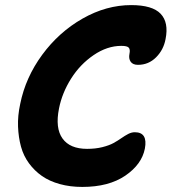

<svg xmlns="http://www.w3.org/2000/svg" viewBox="-20 -715 680 761"><path d="M306.2 25.9Q257.8 25.9 217 14.6Q176.3 3.4 146.5 -17.3Q116.7 -38.1 95 -67.6Q73.2 -97.2 63.2 -133.8Q53.2 -170.4 51.5 -213.1Q49.8 -255.9 60.1 -303.2Q81.1 -407.7 147.2 -497.8Q213.4 -587.9 307.4 -641.4Q401.4 -694.8 500 -694.8Q584 -694.8 616.7 -660.4Q649.4 -626 636.2 -560.1Q628.4 -517.6 598.6 -487.8Q568.8 -458 526.9 -458Q506.3 -458 497.8 -470.5Q489.3 -482.9 493.2 -502Q496.6 -518.6 490.5 -525.9Q484.4 -533.2 460.9 -533.2Q404.8 -533.2 351.1 -496.6Q297.4 -460 261.7 -403.3Q226.1 -346.7 213.9 -285.2Q198.2 -207 227.8 -166Q257.3 -125 325.2 -125Q358.4 -125 385.7 -131.8Q413.1 -138.7 430.2 -148.2Q447.3 -157.7 461.2 -167.5Q475.1 -177.2 488.3 -184.1Q501.5 -190.9 514.2 -190.9Q566.4 -190.9 554.2 -126Q542 -63.5 476.6 -18.8Q411.1 25.9 306.2 25.9Z"/></svg>

Font: Shantell Sans Bouncy
Style: Bold Italic
Weight: 700
Italic angle: -11.31°
Designer: Stephen Nixon, Anya Danilova, Shantell Martin
Foundry: Arrow Type
Version: Version 1.006;[9816181b4]